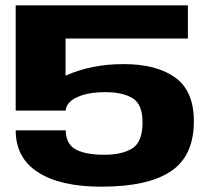

<svg xmlns="http://www.w3.org/2000/svg" viewBox="-20 -695 806 722"><path d="M361 7Q536.5 7 622.8 -51Q709 -109 709 -239Q709 -353 638.8 -403.5Q568.5 -454 444.5 -454Q325 -454 227 -410.8Q129 -367.5 117 -283.5L227 -279Q229.5 -311 270.5 -329.8Q311.5 -348.5 376.5 -348.5Q441 -348.5 478.5 -325.8Q516 -303 516 -235Q516 -161.5 477.8 -137.2Q439.5 -113 371.5 -113Q304 -113 266.2 -132.2Q228.5 -151.5 227 -205H39Q39 -101 123.2 -47Q207.5 7 361 7ZM39 -279H226.5V-550H686.5V-675H39Z"/></svg>

Font: Anybody Expanded
Style: Bold
Weight: 700
Width: 7
Designer: Tyler Finck
Foundry: Etcetera Type Company
Version: Version 1.113;gftools[0.9.25]